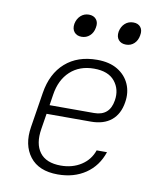

<svg xmlns="http://www.w3.org/2000/svg" viewBox="-86 -834 772 914"><g transform="rotate(10 300.0 -377.5)"><path d="M255 10Q163 10 120 -46Q77 -102 91 -190L118 -360Q133 -455 192.5 -507.5Q252 -560 346 -560Q406 -560 445.5 -536Q485 -512 502.5 -472Q520 -432 512 -384Q503 -326 466 -295.5Q429 -265 367 -265H153L141 -190Q129 -117 160 -75.5Q191 -34 262 -34Q318 -34 360 -61Q402 -88 418 -135H468Q445 -66 389 -28Q333 10 255 10ZM160 -308H375Q450 -308 462 -384Q471 -438 439.5 -477Q408 -516 339 -516Q269 -516 224 -474.5Q179 -433 168 -360ZM468 -655Q444 -655 431.5 -670Q419 -685 423 -710Q428 -735 444.5 -750Q461 -765 485 -765Q508 -765 520 -750Q532 -735 527 -710Q523 -685 507 -670Q491 -655 468 -655ZM253 -655Q230 -655 217.5 -670Q205 -685 209 -710Q214 -735 230.5 -750Q247 -765 270 -765Q293 -765 305.5 -750Q318 -735 313 -710Q309 -685 292.5 -670Q276 -655 253 -655Z"/></g></svg>

Font: JetBrains Mono Thin
Style: Italic
Weight: 100
Italic angle: -9°
Monospace: yes
Designer: Philipp Nurullin, Konstantin Bulenkov
Foundry: JetBrains
Version: Version 2.305; ttfautohint (v1.8.4.7-5d5b)